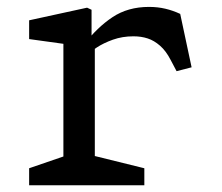

<svg xmlns="http://www.w3.org/2000/svg" viewBox="-20 -550 660 570"><path d="M66.5 -50.5 188.3 -92.3 168.2 -53.5V-448.3L194.3 -416.3L66.5 -434V-489.7L238.5 -527.2L251.8 -521V-432.7L261.5 -425.7V-50.7L239.2 -92.3L408.5 -50.5V0H66.5ZM376.2 -442.2Q343.3 -442.2 315.2 -432.2Q287.2 -422.2 266.8 -408.7Q246.5 -395.2 224 -377L230.5 -418.8Q268.3 -468.7 314.1 -499.1Q359.8 -529.5 422.3 -529.5Q448 -529.5 470.9 -524.1Q493.8 -518.7 515 -508.7L548.8 -350.2L504.2 -338.7L486.8 -371.7Q473 -398.7 455.2 -414.2Q437.5 -429.7 418.4 -435.9Q399.3 -442.2 376.2 -442.2Z"/></svg>

Font: Monaspace Xenon Var ExtraLight
Style: Regular
Weight: 200
Designer: Riley Cran and the Lettermatic Team
Version: Version 1.200 (Monaspace Xenon Var)